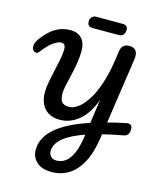

<svg xmlns="http://www.w3.org/2000/svg" viewBox="-182 -1136 1323 1589"><g transform="rotate(15 479.5 -341.5)"><path d="M415 327Q329 327 285 285.5Q241 244 241 183Q241 78 335.5 -4Q430 -86 620 -149Q628 -207 635 -255Q642 -303 650 -354Q602 -227 528.5 -167.5Q455 -108 367 -108Q308 -108 268.5 -133Q229 -158 210 -200.5Q191 -243 191 -296Q191 -337 200.5 -388Q210 -439 222.5 -492.5Q235 -546 244.5 -595Q254 -644 254 -681Q254 -707 244 -718Q234 -729 217 -729Q191 -729 151.5 -702Q112 -675 65 -613Q50 -593 35 -593.5Q20 -594 9.5 -607.5Q-1 -621 -1 -638Q-1 -652 5 -669Q11 -686 27 -708Q51 -741 84.5 -773.5Q118 -806 163 -827Q208 -848 266 -848Q325 -848 360.5 -812Q396 -776 396 -702Q396 -651 386.5 -596Q377 -541 365 -489.5Q353 -438 343.5 -395.5Q334 -353 334 -326Q334 -277 351.5 -254Q369 -231 415 -231Q453 -231 495 -263Q537 -295 576.5 -360.5Q616 -426 646.5 -527Q677 -628 693 -767Q698 -813 716.5 -830.5Q735 -848 768 -848Q808 -848 825 -825Q842 -802 837 -759Q831 -714 823.5 -662Q816 -610 806 -544.5Q796 -479 783.5 -392Q771 -305 754 -188Q825 -207 908 -224Q932 -230 946 -220.5Q960 -211 960 -182Q960 -160 950 -143Q940 -126 917 -121Q819 -103 738 -83Q737 -71 735 -59Q716 77 670.5 162Q625 247 560 287Q495 327 415 327ZM363 158Q362 185 379 205Q396 225 430 225Q471 225 505.5 200Q540 175 565.5 117.5Q591 60 604 -37L605 -44Q366 39 363 158ZM435 -912Q390 -912 390 -956Q390 -981 404 -995.5Q418 -1010 443 -1010H666Q711 -1010 711 -969Q711 -941 697 -926.5Q683 -912 658 -912Z"/></g></svg>

Font: Pacifico
Style: Regular
Weight: 400
Designer: Vernon Adams
Foundry: Vernon Adams
Version: Version 3.010; ttfautohint (v1.8.4.7-5d5b)